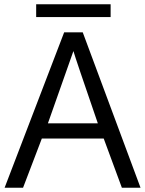

<svg xmlns="http://www.w3.org/2000/svg" viewBox="-20 -874 676 894"><path d="M1.5 0ZM203.1 -299.8H435.5Q332.5 -599.1 321.8 -636.2ZM1.5 0 278.8 -723.6H365.2L634.3 0H547.4L462.9 -229H174.8L87.4 0ZM148.4 -794.4V-854H495.1V-794.4Z"/></svg>

Font: Oxygen
Style: Normal
Weight: 400
Designer: Vernon Adams
Foundry: Vernon Adams
Version: Version Release 0.2.2 webfont; ttfautohint (v0.8.52-bc40) -l